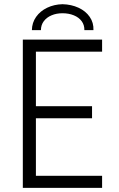

<svg xmlns="http://www.w3.org/2000/svg" viewBox="-20 -912 578 932"><path d="M90.8 -719.7H475.6V-661.1H154.3V-396.5H426.8V-337.9H154.3V-58.6H475.6V0H90.8ZM433.6 -765.6H389.6Q390.1 -790.5 376.5 -809.1Q362.8 -827.6 338.4 -837.6Q314 -847.7 283.2 -847.7Q253.9 -847.7 230.2 -837.6Q206.5 -827.6 192.6 -809.1Q178.7 -790.5 178.7 -765.6H134.8Q135.3 -801.8 155.3 -830.1Q175.3 -858.4 209 -874.5Q242.7 -890.6 283.2 -891.6Q326.2 -890.6 361.1 -874.5Q396 -858.4 415.5 -830.1Q435.1 -801.8 433.6 -765.6Z"/></svg>

Font: Reddit Sans Fudge Light
Style: Regular
Weight: 300
Designer: Stephen Hutchings
Foundry: Reddit
Version: Version 1.013